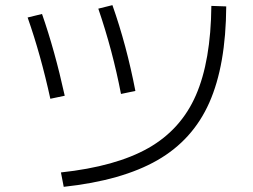

<svg xmlns="http://www.w3.org/2000/svg" viewBox="-20 -723 978 743"><path d="M797.9 -700.2 855.5 -698.2Q854 -470.2 790 -325.9Q726.1 -181.6 589.1 -103Q452.1 -24.4 226.6 0L215.8 -55.7Q428.2 -78.6 554.2 -150.1Q680.2 -221.7 738 -354.2Q795.9 -486.8 797.9 -700.2ZM86.9 -655.3 142.6 -668.9Q191.9 -527.8 230.5 -352.5L174.8 -340.8Q137.7 -510.7 86.9 -655.3ZM360.4 -689.5 415 -703.1Q469.7 -548.3 503.9 -371.1L448.2 -359.4Q416 -526.9 360.4 -689.5Z"/></svg>

Font: Pretendard JP Light
Style: Regular
Weight: 300
Designer: Base glyphs from Inter by Rasmus Andersson; Hangeul glyphs from Noto Sans CJK(Source Han Sans) by Jang Soo-young and Kan
Foundry: Kil Hyung-jin
Version: Version 1.309